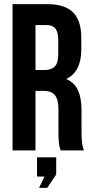

<svg xmlns="http://www.w3.org/2000/svg" viewBox="-20 -720 442 919"><path d="M381.8 0H270Q266.1 -12.2 264.6 -18.3Q263.2 -24.4 261.5 -41.7Q259.8 -59.1 259.8 -85.9V-195.8Q259.8 -244.1 242.7 -264.6Q225.6 -285.2 188 -285.2H149.9V0H40V-700.2H206.1Q290.5 -700.2 329.8 -660.6Q369.1 -621.1 369.1 -539.1V-483.9Q369.1 -376 296.9 -341.8Q336.4 -325.2 353.3 -288.1Q370.1 -251 370.1 -192.9V-85Q370.1 -26.9 381.8 0ZM203.1 -600.1H149.9V-384.8H192.9Q225.6 -384.8 242.2 -401.6Q258.8 -418.5 258.8 -459V-527.8Q258.8 -565.4 245.6 -582.8Q232.4 -600.1 203.1 -600.1ZM192.9 125H157.2V33.2H249V115.2L206.1 179.2H167Z"/></svg>

Font: Bebas Neue Bold
Style: Regular
Weight: 700
Designer: Ryoichi Tsunekawa
Foundry: Ryoichi Tsunekawa
Version: Version 1.300